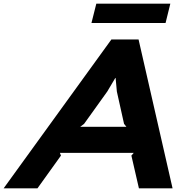

<svg xmlns="http://www.w3.org/2000/svg" viewBox="-74 -1025 1044 1045"><path d="M362.8 -335H613.8L601.1 -351.1L562 -526.9L555.2 -601.1L553.2 -600.1L509.8 -526.9L383.8 -351.1ZM680.2 -810.1 865.2 0H682.1L641.1 -178.2L653.8 -192.9H252L257.8 -178.2L129.9 0H-54.2L532.2 -810.1ZM853 -1004.9 827.1 -899.9H423.8L450.2 -1004.9Z"/></svg>

Font: Sinkin Sans 700 Bold Italic
Style: Bold Italic
Weight: 700
Italic angle: -112°
Designer: Keith Bates
Foundry: K-Type
Version: Sinkin Sans (version 1.0)  by Keith Bates   •   © 2014   www